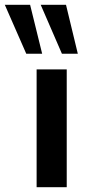

<svg xmlns="http://www.w3.org/2000/svg" viewBox="-87 -777 362 797"><path d="M65 0V-489H190V0ZM170 -554 82 -757H187L236 -554ZM22 -554 -67 -757H38L88 -554Z"/></svg>

Font: Nunito Sans 12pt ExtraLight 12pt
Style: Bold
Weight: 700
Version: Version 3.101;gftools[0.9.27]